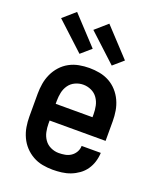

<svg xmlns="http://www.w3.org/2000/svg" viewBox="-143 -856 787 951"><g transform="rotate(20 250.0 -380.0)"><path d="M250 8Q223 8 196 3Q169 -2 145 -15.5Q121 -29 102.5 -49Q84 -69 72.5 -94Q61 -119 56.5 -146Q52 -173 52 -200V-320Q52 -347 56.5 -374Q61 -401 72.5 -426Q84 -451 102.5 -471.5Q121 -492 145 -505Q169 -518 196 -523Q223 -528 250 -528Q277 -528 304 -523Q331 -518 355 -505Q379 -492 397.5 -471.5Q416 -451 427.5 -426Q439 -401 443.5 -374Q448 -347 448 -320V-216H153V-200Q153 -178 157.5 -156.5Q162 -135 174.5 -117Q187 -99 207.5 -89.5Q228 -80 250 -80Q266 -80 283 -83Q300 -86 314 -95.5Q328 -105 336.5 -120Q345 -135 345 -152H446Q445 -128 438 -105Q431 -82 417.5 -62.5Q404 -43 384.5 -29Q365 -15 343 -6.5Q321 2 297 5Q273 8 250 8ZM347 -304V-320Q347 -342 342.5 -363.5Q338 -385 325.5 -403Q313 -421 292.5 -430.5Q272 -440 250 -440Q228 -440 207.5 -430.5Q187 -421 174.5 -403Q162 -385 157.5 -363.5Q153 -342 153 -320V-304ZM349 -577 203 -712 267 -768 402 -623ZM179 -577 33 -712 97 -768 232 -623Z"/></g></svg>

Font: Iosevka Term Semibold
Style: Regular
Weight: 600
Monospace: yes
Designer: Belleve Invis
Foundry: Belleve Invis
Version: Version 31.4.0